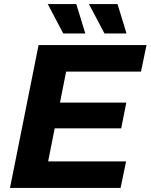

<svg xmlns="http://www.w3.org/2000/svg" viewBox="-20 -921 738 941"><path d="M398 -757 354 -901H214L290 -757ZM600 -757 556 -901H416L492 -757ZM671 -570 698 -700H169L29 0H571L598 -130H216L248 -292H574L599 -418H274L304 -570Z"/></svg>

Font: AWKNG-Font
Style: Bold Italic
Weight: 700
Italic angle: -11.3°
Designer: Awakening Church
Foundry: Awakening Church
Version: Version 1.700;PS 001.700;hotconv 1.0.88;makeotf.lib2.5.64775